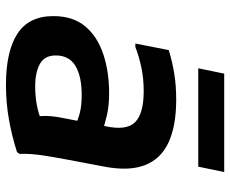

<svg xmlns="http://www.w3.org/2000/svg" viewBox="-84 -676 772 644"><g transform="rotate(90 302.0 -354.0)"><path d="M265 12Q152 12 93 -26.5Q34 -65 34 -147Q34 -213 68.5 -254Q103 -295 162 -314.5Q221 -334 292 -334Q335 -334 366.5 -326.5Q398 -319 412 -314L402 -220Q381 -230 357.5 -236Q334 -242 298 -242Q236 -242 201 -221Q166 -200 166 -155Q166 -117 195 -101.5Q224 -86 270 -86Q302 -86 332 -91.5Q362 -97 386 -108L377 -69Q371 -84 369.5 -102.5Q368 -121 370 -141.5Q372 -162 376 -180L403 -320Q419 -392 390 -421Q361 -450 286 -450Q241 -450 203 -441.5Q165 -433 138 -422H126L148 -534Q187 -546 227 -552.5Q267 -559 314 -559Q403 -559 458.5 -533Q514 -507 534.5 -452.5Q555 -398 538 -313L516 -197Q508 -155 501.5 -113.5Q495 -72 496 -33L490 -25Q437 -8 381 2Q325 12 265 12ZM227 -720H557L539 -633H209Z"/></g></svg>

Font: Kufam SemiBold
Style: Italic
Weight: 600
Italic angle: -11°
Designer: Artur Schmal
Foundry: Original Type
Version: Version 1.301; ttfautohint (v1.8.3)